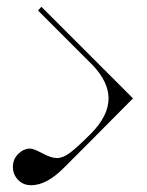

<svg xmlns="http://www.w3.org/2000/svg" viewBox="-20 -564 432 566"><path d="M252 -394 372 -274 252 -153Q252 -153 167 -68Q117 -18 72 -18Q48 -18 33 -34Q18 -50 18 -72Q18 -95 34 -110.5Q50 -126 69 -126Q79 -126 105 -112Q131 -98 148 -98Q165 -98 185.5 -113Q206 -128 247 -169Q300 -222 300 -274Q300 -322 254 -371L92 -533L102 -544Z"/></svg>

Font: kawoszeh
Style: Medium
Weight: 500
Version: Version 000.030